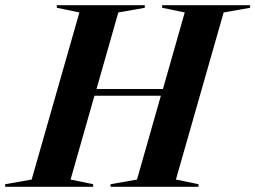

<svg xmlns="http://www.w3.org/2000/svg" viewBox="-74 -720 984 740"><path d="M-54 0H285V-10L198 -28L290 -351H546L454 -28L352 -10V0H691V-10L604 -28L788 -672L890 -690V-700H551V-690L638 -672L554 -377H298L382 -672L484 -690V-700H145V-690L232 -672L48 -28L-54 -10Z"/></svg>

Font: Mazius Display Extra Italic
Style: Bold
Weight: 700
Italic angle: -17°
Designer: Alberto Casagrande & Collletttivo
Foundry: Collletttivo
Version: Version 2.000;Glyphs 3.2 (3217)